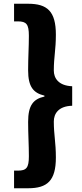

<svg xmlns="http://www.w3.org/2000/svg" viewBox="-20 -830 440 1024"><path d="M55 174H130C232 174 278 134 278 10C278 -71 267 -110 267 -182C267 -223 291 -264 365 -266V-370C291 -373 267 -414 267 -454C267 -526 278 -565 278 -645C278 -770 232 -810 130 -810H55V-716H75C121 -716 134 -701 134 -639C134 -579 130 -524 130 -455C130 -367 158 -334 217 -320V-315C158 -302 130 -269 130 -180C130 -113 134 -58 134 3C134 65 121 80 75 80H55Z"/></svg>

Font: Noto Sans HK Black
Style: Regular
Weight: 900
Designer: Ryoko NISHIZUKA 西塚涼子 (kana, bopomofo & ideographs); Paul D. Hunt (Latin, Greek & Cyrillic); Sandoll Communications 산돌커뮤니
Foundry: Adobe
Version: Version 2.004;hotconv 1.0.118;makeotfexe 2.5.65603